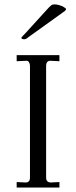

<svg xmlns="http://www.w3.org/2000/svg" viewBox="-20 -846 343 866"><path d="M55.2 -24.9 95.2 -22.9Q115.2 -22.9 115.2 -44.9V-550.8Q115.2 -558.1 109.9 -566.9Q105 -573.2 96.2 -571.8L55.2 -569.8V-597.2H248V-569.8L208 -571.8H206.1Q197.3 -571.8 192.9 -565.9Q188 -559.6 188 -550.8V-44.9Q188 -24.4 208 -22.9L248 -24.9V0H55.2ZM277.8 -805.2Q277.8 -799.8 269 -793.9L107.9 -678.2Q97.2 -668.9 89.8 -668.9Q76.2 -668.9 76.2 -675.8Q76.2 -677.7 95.2 -696.8L189.9 -800.8Q203.1 -815.9 210.9 -821.8Q215.3 -826.2 226.1 -826.2Q240.2 -826.2 261.2 -817.9Q277.8 -809.1 277.8 -805.2Z"/></svg>

Font: Unna Light
Style: Regular
Weight: 300
Designer: Jorge de Buen Unna
Foundry: Omnibus-Type
Version: Version 2.007;PS 002.007;hotconv 1.0.88;makeotf.lib2.5.64775